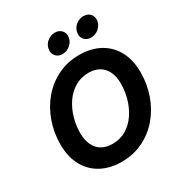

<svg xmlns="http://www.w3.org/2000/svg" viewBox="-216 -1098 1189 1262"><g transform="rotate(-30 379.0 -467.0)"><path d="M341.3 10.7Q254.4 10.7 188.2 -24.9Q122.1 -60.5 85.2 -127.9Q48.3 -195.3 48.3 -289.1Q48.3 -377.9 76.7 -458.7Q105 -539.6 158 -602.5Q210.9 -665.5 284.9 -701.9Q358.9 -738.3 449.7 -738.3Q536.6 -738.3 602.5 -702.6Q668.5 -667 705.3 -599.9Q742.2 -532.7 742.2 -438Q742.2 -348.6 713.6 -267.8Q685.1 -187 632.1 -124.3Q579.1 -61.5 505.4 -25.4Q431.6 10.7 341.3 10.7ZM347.7 -121.6Q407.2 -121.6 453.1 -149.4Q499 -177.2 530 -223.4Q561 -269.5 576.9 -325.4Q592.8 -381.3 592.8 -438Q592.8 -492.7 574.5 -530Q556.2 -567.4 522.7 -586.7Q489.3 -606 443.4 -606Q384.3 -606 338.4 -578.1Q292.5 -550.3 261.2 -504.2Q230 -458 214.1 -402.1Q198.2 -346.2 198.2 -289.6Q198.2 -235.4 216.6 -197.8Q234.9 -160.2 268.3 -140.9Q301.8 -121.6 347.7 -121.6ZM575.7 -797.4Q543.5 -797.4 524.9 -818.8Q506.3 -840.3 511.7 -871.6Q516.6 -902.8 542.2 -924.1Q567.9 -945.3 600.1 -945.3Q632.8 -945.3 651.1 -924.1Q669.4 -902.8 664.6 -871.6Q659.2 -840.3 633.5 -818.8Q607.9 -797.4 575.7 -797.4ZM358.4 -797.4Q326.2 -797.4 307.9 -818.8Q289.6 -840.3 294.9 -871.6Q299.8 -902.8 325.4 -924.1Q351.1 -945.3 383.3 -945.3Q415.5 -945.3 434.1 -924.1Q452.6 -902.8 447.8 -871.6Q442.4 -840.3 416.7 -818.8Q391.1 -797.4 358.4 -797.4Z"/></g></svg>

Font: Inter 24pt
Style: Bold Italic
Weight: 700
Italic angle: -9.3988°
Version: Version 4.001;git-66647c0bb